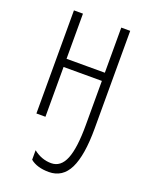

<svg xmlns="http://www.w3.org/2000/svg" viewBox="-145 -606 721 927"><g transform="rotate(20 215.5 -142.5)"><path d="M359.9 -27.8Q359.9 109.9 326.7 177.7Q293.5 245.1 223.1 245.1Q162.1 245.1 127.9 216.8V168Q169.9 201.2 219.2 201.2Q268.6 201.2 291.5 144.5Q314 88.9 314 -28.8V-255.9H117.2V0H70.8V-529.8H117.2V-297.9H314V-529.8H359.9Z"/></g></svg>

Font: Germano
Style: Regular
Weight: 300
Width: 3
Foundry: Ascender Corporation
Version: Version 1.10; ttfautohint (v1.5)